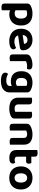

<svg xmlns="http://www.w3.org/2000/svg" viewBox="1666 -2314 847 4219"><g transform="rotate(90 2089.5 -204.5)"><path d="M295.6 14.5Q257.9 14.5 228 5.4Q198.1 -3.6 175.8 -15.6V-141.3Q193.5 -126.8 217.5 -115Q241.6 -103.2 273.2 -103.2Q328 -103.2 358.3 -138.1Q388.6 -173 388.6 -242.6Q388.6 -291.2 375.1 -320.5Q361.6 -349.9 336.7 -363.9Q311.9 -377.8 277.7 -377.8Q254.6 -377.8 236.5 -372.3Q218.3 -366.7 205.2 -359.5V-53.3H57.5V-379.5Q57.5 -404.8 67.9 -421.4Q78.4 -438 98.8 -451Q128.9 -469.8 175.1 -482.3Q221.4 -494.8 277.7 -494.8Q355.1 -494.8 414.3 -468.5Q473.5 -442.2 506.9 -386.5Q540.3 -330.7 540.3 -242.6Q540.3 -158.4 508.4 -101.2Q476.5 -44 421.3 -14.8Q366.1 14.5 295.6 14.5ZM139.3 187Q97 187 77.3 171.9Q57.5 156.8 57.5 117.3V-91.4L205.9 -91V178.5Q196.4 181.2 178.4 184.1Q160.4 187 139.3 187Z M702.8 -170.1 697.3 -270.4 945.3 -309.1Q942.8 -337.5 921 -361.2Q899.2 -384.9 855.9 -384.9Q810.6 -384.9 780.7 -354.5Q750.9 -324 749.4 -267.6L753.9 -198.5Q763.2 -144.4 801.1 -120.7Q839 -97.1 891.4 -97.1Q933.4 -97.1 970.4 -108.8Q1007.5 -120.5 1029.8 -134.2Q1044.6 -125 1054.5 -109Q1064.4 -93 1064.4 -75Q1064.4 -45.3 1040.6 -25Q1016.8 -4.7 975.6 5.3Q934.4 15.3 881.3 15.3Q803.6 15.3 742.5 -13.9Q681.4 -43 646.4 -101.2Q611.3 -159.3 611.3 -246.2Q611.3 -310 631.6 -357.2Q651.9 -404.3 686.4 -434.6Q720.8 -464.8 764.5 -479.8Q808.1 -494.8 855.4 -494.8Q924 -494.8 975.4 -467.6Q1026.8 -440.5 1056 -393.2Q1085.2 -346 1085.2 -284.4Q1085.2 -253.3 1068.3 -237.4Q1051.5 -221.4 1021.3 -217.1Z M1323.9 -350.9V-226.4H1175.5V-369.2Q1175.5 -396.8 1189.3 -416.4Q1203.2 -436 1227 -451.2Q1259.8 -471.3 1306.3 -482.6Q1352.8 -494 1404 -494Q1506.1 -494 1506.1 -425.9Q1506.1 -409.8 1501.6 -396Q1497 -382.2 1490.5 -372.4Q1480.5 -374.4 1466 -375.6Q1451.6 -376.8 1434.8 -376.8Q1404.8 -376.8 1375.1 -370Q1345.4 -363.2 1323.9 -350.9ZM1175.5 -264 1323.9 -261.1V-1.2Q1314.4 1.5 1296.4 4.4Q1278.4 7.3 1257.3 7.3Q1215 7.3 1195.3 -7.7Q1175.5 -22.6 1175.5 -62.2Z M1766.4 -18.6Q1706.8 -18.6 1656.3 -41.4Q1605.8 -64.3 1575.4 -116.5Q1545 -168.6 1545 -254.1Q1545 -333.2 1576.4 -386.8Q1607.8 -440.5 1664.8 -467.6Q1721.7 -494.8 1797.1 -494.8Q1851.4 -494.8 1897.5 -480.6Q1943.6 -466.4 1969.6 -449.4Q1988.4 -437.2 1999.5 -420.5Q2010.5 -403.8 2010.5 -379V-65.4H1867.4V-362Q1855.7 -368.4 1840.5 -373.1Q1825.2 -377.8 1802.4 -377.8Q1753.6 -377.8 1723.3 -347.9Q1692.9 -317.9 1692.9 -253.6Q1692.9 -184.1 1721.5 -157.5Q1750.1 -130.9 1792.8 -130.9Q1826.2 -130.9 1847.9 -142.5Q1869.6 -154.1 1885.6 -168.3L1890.3 -50.2Q1869.2 -37.2 1839 -27.9Q1808.8 -18.6 1766.4 -18.6ZM1869.7 -4.8V-98.4H2010.5V-0.5Q2010.5 68.5 1977.8 112.7Q1945.1 156.9 1889.5 177.9Q1834 199 1765.1 199Q1712.8 199 1672.7 189.9Q1632.5 180.8 1611.1 166.9Q1576.6 144.6 1576.6 104.9Q1576.6 84.1 1585.3 67.4Q1594.1 50.6 1605.6 42.6Q1632.7 58.6 1669.7 70.2Q1706.7 81.8 1747.6 81.8Q1804 81.8 1836.8 61.2Q1869.7 40.5 1869.7 -4.8Z M2125.5 -187.2V-259.2H2273.9V-188.2Q2273.9 -142.4 2297.7 -122Q2321.4 -101.6 2363.9 -101.6Q2391 -101.6 2409.1 -106.7Q2427.2 -111.8 2436.4 -117V-259.2H2584.8V-98.7Q2584.8 -74.7 2575.5 -57.6Q2566.2 -40.6 2545.2 -27.8Q2513.3 -8 2466.6 3.7Q2419.9 15.3 2362.9 15.3Q2292.4 15.3 2238.6 -5.7Q2184.9 -26.8 2155.2 -71.4Q2125.5 -116.1 2125.5 -187.2ZM2584.8 -214.1H2436.4V-478.2Q2446 -481 2464.1 -483.9Q2482.2 -486.8 2503 -486.8Q2546.3 -486.8 2565.6 -472.2Q2584.8 -457.6 2584.8 -417.1ZM2273.9 -214.1H2125.5V-478.2Q2135.1 -481 2153.2 -483.9Q2171.3 -486.8 2192.4 -486.8Q2235.4 -486.8 2254.7 -472.2Q2273.9 -457.6 2273.9 -417.1Z M3158.8 -311.1V-216.7H3010.4V-306.3Q3010.4 -343.3 2988.8 -360.6Q2967.2 -377.8 2931.6 -377.8Q2906.8 -377.8 2886.1 -371.6Q2865.4 -365.4 2847.9 -356.2V-216.7H2699.5V-372.8Q2699.5 -398.3 2710.3 -414.5Q2721.1 -430.6 2741.3 -444.4Q2773.4 -466.2 2823.2 -480.5Q2873.1 -494.8 2933.2 -494.8Q3040.9 -494.8 3099.8 -447.2Q3158.8 -399.6 3158.8 -311.1ZM2699.5 -262.6H2847.9V-1.2Q2838.4 1.5 2820.4 4.4Q2802.4 7.3 2781.3 7.3Q2739 7.3 2719.3 -7.7Q2699.5 -22.6 2699.5 -62.2ZM3010.4 -262.6H3158.8V-1.2Q3149.2 1.5 3131.1 4.4Q3113 7.3 3092.2 7.3Q3049.6 7.3 3030 -7.7Q3010.4 -22.6 3010.4 -62.2Z M3276.3 -264H3423.2V-157.2Q3423.2 -128.6 3441.2 -115.9Q3459.3 -103.2 3491.7 -103.2Q3507.2 -103.2 3524.4 -106.5Q3541.6 -109.8 3554 -114.8Q3562.3 -105.8 3568.5 -93Q3574.6 -80.2 3574.6 -62.8Q3574.6 -29.4 3546.7 -7.5Q3518.8 14.5 3453 14.5Q3369.4 14.5 3322.8 -23.3Q3276.3 -61.2 3276.3 -146.8ZM3369.7 -354.8V-469.5H3562.1Q3567.4 -460.9 3572.3 -445.8Q3577.2 -430.8 3577.2 -413.2Q3577.2 -382.7 3563.5 -368.8Q3549.8 -354.8 3526.6 -354.8ZM3423.2 -238.6H3276.3V-598.3Q3285.8 -601 3303.9 -604.3Q3322 -607.6 3342.4 -607.6Q3384.7 -607.6 3403.9 -592.6Q3423.2 -577.6 3423.2 -538.1Z M4143.8 -240.1Q4143.8 -161.6 4112.5 -104.3Q4081.2 -47.1 4024.2 -15.9Q3967.2 15.3 3890.2 15.3Q3813.5 15.3 3756.3 -15.5Q3699.2 -46.2 3667.7 -103.5Q3636.3 -160.8 3636.3 -240.1Q3636.3 -318.5 3668.2 -375.5Q3700.2 -432.5 3757.4 -463.6Q3814.6 -494.8 3890.4 -494.8Q3966.3 -494.8 4023.2 -463.3Q4080.2 -431.8 4112 -374.6Q4143.8 -317.4 4143.8 -240.1ZM3890 -377.8Q3842.9 -377.8 3815.6 -341.7Q3788.2 -305.6 3788.2 -240.1Q3788.2 -172.8 3815.1 -137.2Q3842 -101.6 3890.2 -101.6Q3938.4 -101.6 3965.1 -137.7Q3991.8 -173.8 3991.8 -240.1Q3991.8 -304.9 3964.8 -341.4Q3937.8 -377.8 3890 -377.8Z"/></g></svg>

Font: Baloo Paaji 2
Style: Regular
Weight: 400
Designer: Shuchita Grover, Noopur Datye and Ek Type
Foundry: Ek Type
Version: Version 1.700